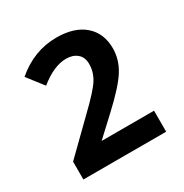

<svg xmlns="http://www.w3.org/2000/svg" viewBox="-112 -812 588 615"><g transform="rotate(-30 181.5 -504.5)"><path d="M331.1 -286.1H24.9V-352.1L137.2 -461.9Q194.3 -516.6 210.2 -542.5Q226.1 -568.4 226.1 -597.2Q226.1 -622.6 210.4 -635.7Q194.8 -648.9 169.9 -648.9Q124.5 -648.9 71.8 -606L25.9 -665Q93.8 -723.1 176.8 -723.1Q243.2 -723.1 280 -690.9Q316.9 -658.7 316.9 -603Q316.9 -562.5 294.4 -525.6Q272 -488.8 205.1 -426.8L137.2 -363.8H331.1Z"/></g></svg>

Font: Open Sans Semibold
Style: Regular
Weight: 600
Foundry: Ascender Corporation
Version: Version 1.10